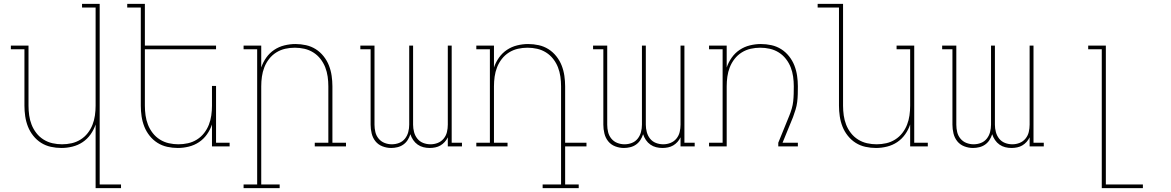

<svg xmlns="http://www.w3.org/2000/svg" viewBox="-20 -755 6040 990"><path d="M473 215V-113Q464 -86 447 -62Q430 -38 406 -22Q382 -6 353.5 1Q325 8 297 8Q269 8 242 2Q215 -4 192 -18.5Q169 -33 151.5 -55Q134 -77 124 -102.5Q114 -128 110 -155.5Q106 -183 106 -210V-501H36V-520H127V-210Q127 -185 130.5 -160Q134 -135 143 -112Q152 -89 167.5 -69Q183 -49 204.5 -35.5Q226 -22 250.5 -16.5Q275 -11 300 -11Q325 -11 349.5 -16.5Q374 -22 395.5 -35.5Q417 -49 432.5 -69Q448 -89 457 -112Q466 -135 469.5 -160Q473 -185 473 -210V-716H403V-735H494V196H604V215Z M897 8Q869 8 842 2Q815 -4 792 -18.5Q769 -33 751.5 -55Q734 -77 724 -102.5Q714 -128 710 -155.5Q706 -183 706 -210V-716H636V-735H727V-520H1094V-501H727V-210Q727 -185 730.5 -160Q734 -135 743 -112Q752 -89 767.5 -69Q783 -49 804.5 -35.5Q826 -22 850.5 -16.5Q875 -11 900 -11Q925 -11 949.5 -16.5Q974 -22 995.5 -35.5Q1017 -49 1032.5 -69Q1048 -89 1057 -112Q1066 -135 1069.5 -160Q1073 -185 1073 -210V-312H1094V-19H1164V0H1073V-113Q1064 -86 1047 -62Q1030 -38 1006 -22Q982 -6 953.5 1Q925 8 897 8Z M1422 215H1236V196H1306V-501H1236V-520H1327V-407Q1336 -434 1353 -458Q1370 -482 1394 -498Q1418 -514 1446.5 -521Q1475 -528 1503 -528Q1531 -528 1558 -522Q1585 -516 1608 -501.5Q1631 -487 1648.5 -465Q1666 -443 1676 -417.5Q1686 -392 1690 -364.5Q1694 -337 1694 -310V-19H1764V0H1603V-19H1673V-310Q1673 -335 1669.5 -360Q1666 -385 1657 -408Q1648 -431 1632.5 -451Q1617 -471 1595.5 -484.5Q1574 -498 1549.5 -503.5Q1525 -509 1500 -509Q1475 -509 1450.5 -503.5Q1426 -498 1404.5 -484.5Q1383 -471 1367.5 -451Q1352 -431 1343 -408Q1334 -385 1330.5 -360Q1327 -335 1327 -310V196H1422Z M1997 8Q1974 8 1952 -0.5Q1930 -9 1916 -26.5Q1902 -44 1896.5 -66.5Q1891 -89 1891 -112V-501H1838V-520H1911V-112Q1911 -93 1915.5 -74Q1920 -55 1932.5 -40Q1945 -25 1963 -18Q1981 -11 2000 -11Q2020 -11 2038 -18Q2056 -25 2068 -40Q2080 -55 2085 -74Q2090 -93 2090 -112V-520H2110V-112Q2110 -93 2115 -74Q2120 -55 2132 -40Q2144 -25 2162 -18Q2180 -11 2200 -11Q2219 -11 2237 -18Q2255 -25 2267.5 -40Q2280 -55 2284.5 -74Q2289 -93 2289 -112V-520H2309V-19H2362V0H2289V-47Q2283 -34 2273 -23Q2263 -12 2251 -5Q2239 2 2224.5 5Q2210 8 2196 8Q2179 8 2163 4Q2147 0 2133.5 -9.5Q2120 -19 2110.5 -33Q2101 -47 2096 -63Q2091 -47 2082 -33Q2073 -19 2059.5 -9.5Q2046 0 2029.5 4Q2013 8 1997 8Z M2964 215H2778V196H2873V-310Q2873 -335 2869.5 -360Q2866 -385 2857 -408Q2848 -431 2832.5 -451Q2817 -471 2795.5 -484.5Q2774 -498 2749.5 -503.5Q2725 -509 2700 -509Q2675 -509 2650.5 -503.5Q2626 -498 2604.5 -484.5Q2583 -471 2567.5 -451Q2552 -431 2543 -408Q2534 -385 2530.5 -360Q2527 -335 2527 -310V-19H2597V0H2436V-19H2506V-501H2436V-520H2527V-407Q2536 -434 2553 -458Q2570 -482 2594 -498Q2618 -514 2646.5 -521Q2675 -528 2703 -528Q2731 -528 2758 -522Q2785 -516 2808 -501.5Q2831 -487 2848.5 -465Q2866 -443 2876 -417.5Q2886 -392 2890 -364.5Q2894 -337 2894 -310V-19H3004V0H2894V196H2964Z M3197 8Q3174 8 3152 -0.5Q3130 -9 3116 -26.5Q3102 -44 3096.5 -66.5Q3091 -89 3091 -112V-501H3038V-520H3111V-112Q3111 -93 3115.5 -74Q3120 -55 3132.5 -40Q3145 -25 3163 -18Q3181 -11 3200 -11Q3220 -11 3238 -18Q3256 -25 3268 -40Q3280 -55 3285 -74Q3290 -93 3290 -112V-520H3310V-112Q3310 -93 3315 -74Q3320 -55 3332 -40Q3344 -25 3362 -18Q3380 -11 3400 -11Q3419 -11 3437 -18Q3455 -25 3467.5 -40Q3480 -55 3484.5 -74Q3489 -93 3489 -112V-520H3509V-19H3562V0H3489V-47Q3483 -34 3473 -23Q3463 -12 3451 -5Q3439 2 3424.5 5Q3410 8 3396 8Q3379 8 3363 4Q3347 0 3333.5 -9.5Q3320 -19 3310.5 -33Q3301 -47 3296 -63Q3291 -47 3282 -33Q3273 -19 3259.5 -9.5Q3246 0 3229.5 4Q3213 8 3197 8Z M3636 0V-19H3706V-501H3636V-520H3727V-407Q3736 -434 3753 -458Q3770 -482 3794 -498Q3818 -514 3846.5 -521Q3875 -528 3903 -528Q3931 -528 3958 -522Q3985 -516 4008 -501.5Q4031 -487 4048.5 -465Q4066 -443 4076 -417.5Q4086 -392 4090 -364.5Q4094 -337 4094 -310Q4094 -290 4093.5 -269.5Q4093 -249 4090.5 -229Q4088 -209 4082 -189.5Q4076 -170 4069 -151L4015 -19H4094V0H3993V-19L4050 -159Q4057 -176 4062.5 -195Q4068 -214 4070 -233Q4072 -252 4072.5 -271.5Q4073 -291 4073 -310Q4073 -335 4069.5 -360Q4066 -385 4057 -408Q4048 -431 4032.5 -451Q4017 -471 3995.5 -484.5Q3974 -498 3949.5 -503.5Q3925 -509 3900 -509Q3875 -509 3850.5 -503.5Q3826 -498 3804.5 -484.5Q3783 -471 3767.5 -451Q3752 -431 3743 -408Q3734 -385 3730.5 -360Q3727 -335 3727 -310V0Z M4497 8Q4469 8 4442 2Q4415 -4 4392 -18.5Q4369 -33 4351.5 -55Q4334 -77 4324 -102.5Q4314 -128 4310 -155.5Q4306 -183 4306 -210V-716H4196V-735H4327V-210Q4327 -185 4330.5 -160Q4334 -135 4343 -112Q4352 -89 4367.5 -69Q4383 -49 4404.5 -35.5Q4426 -22 4450.5 -16.5Q4475 -11 4500 -11Q4525 -11 4549.5 -16.5Q4574 -22 4595.5 -35.5Q4617 -49 4632.5 -69Q4648 -89 4657 -112Q4666 -135 4669.5 -160Q4673 -185 4673 -210V-501H4603V-520H4694V-19H4764V0H4673V-113Q4664 -86 4647 -62Q4630 -38 4606 -22Q4582 -6 4553.5 1Q4525 8 4497 8Z M4997 8Q4974 8 4952 -0.5Q4930 -9 4916 -26.5Q4902 -44 4896.5 -66.5Q4891 -89 4891 -112V-501H4838V-520H4911V-112Q4911 -93 4915.5 -74Q4920 -55 4932.5 -40Q4945 -25 4963 -18Q4981 -11 5000 -11Q5020 -11 5038 -18Q5056 -25 5068 -40Q5080 -55 5085 -74Q5090 -93 5090 -112V-520H5110V-112Q5110 -93 5115 -74Q5120 -55 5132 -40Q5144 -25 5162 -18Q5180 -11 5200 -11Q5219 -11 5237 -18Q5255 -25 5267.5 -40Q5280 -55 5284.5 -74Q5289 -93 5289 -112V-520H5309V-19H5362V0H5289V-47Q5283 -34 5273 -23Q5263 -12 5251 -5Q5239 2 5224.5 5Q5210 8 5196 8Q5179 8 5163 4Q5147 0 5133.5 -9.5Q5120 -19 5110.5 -33Q5101 -47 5096 -63Q5091 -47 5082 -33Q5073 -19 5059.5 -9.5Q5046 0 5029.5 4Q5013 8 4997 8Z M5661 215V-501H5591V-520H5682V196H5873V215Z"/></svg>

Font: Iosevka HT Thin Extended
Style: Regular
Weight: 100
Width: 7
Monospace: yes
Designer: Belleve Invis
Foundry: Belleve Invis
Version: Version 32.3.0; ttfautohint (v1.8.4)